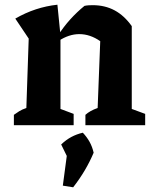

<svg xmlns="http://www.w3.org/2000/svg" viewBox="-20 -532 650 816"><path d="M39 0V-44Q50 -52 62 -59.5Q74 -67 92 -73L102 -368L45 -453Q130 -502 224 -512L237 -382V-69L293 -48V0ZM343 0V-44Q353 -53 365.5 -60Q378 -67 395 -73L406 -357L540 -421V-69L597 -48V0ZM229 -358 225 -379Q250 -418 278.5 -449.5Q307 -481 339 -507Q348 -509 357 -509.5Q366 -510 374 -510Q426 -510 467 -488Q508 -466 540 -421L406 -357Q363 -387 317 -387Q273 -387 229 -358ZM247 257 268 99 378 117Q362 155 340.5 191.5Q319 228 291 264ZM282 168 240 82Q261 62 283.5 50Q306 38 332 32Q349 50 360.5 70.5Q372 91 378 117Z"/></svg>

Font: Piazzolla Thin ExtraBold
Style: Regular
Weight: 800
Version: Version 2.005